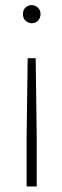

<svg xmlns="http://www.w3.org/2000/svg" viewBox="-20 -546 236 732"><path d="M100.5 -457.5Q88.5 -457.5 78 -466.5Q67.5 -475.5 67.5 -492Q67.5 -509.5 78 -518Q88.5 -526.5 100.5 -526.5Q113 -526.5 123.8 -517.5Q134.5 -508.5 134.5 -492Q134.5 -478.5 125.8 -468Q117 -457.5 100.5 -457.5ZM120 165H81.5V-23L85.5 -324H116L120 -23Z"/></svg>

Font: Argentum Novus ExtraLight
Style: Regular
Weight: 250
Designer: Julieta Ulanovsky (font) & Cristiano Sobral (main changes)
Foundry: Julieta Ulanovsky (font) & Cristiano Sobral (main changes)
Version: Version 3.00;November 27, 2020;FontCreator 13.0.0.2655 64-bi